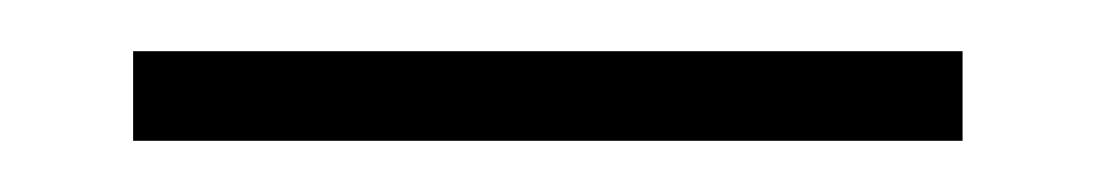

<svg xmlns="http://www.w3.org/2000/svg" viewBox="-20 -708 428 75"><path d="M32 -653V-688H356V-653Z"/></svg>

Font: Poppins ExtraLight
Style: Regular
Weight: 275
Designer: Ninad Kale (Devanagari), Jonny Pinhorn (Latin)
Foundry: Indian Type Foundry
Version: Version 3.200;PS 1.000;hotconv 16.6.54;makeotf.lib2.5.65590